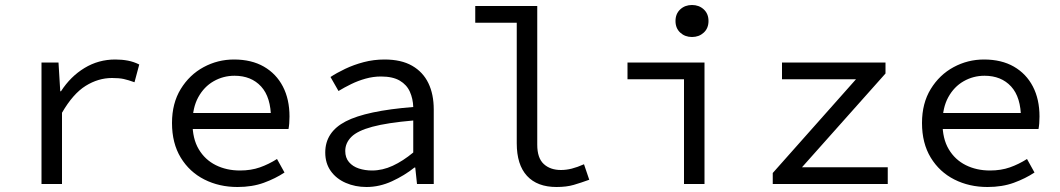

<svg xmlns="http://www.w3.org/2000/svg" viewBox="-20 -736 4240 768"><path d="M146 0V-486H214L221 -371H224Q262 -430 318 -464Q374 -498 441 -498Q468 -498 491.5 -493.5Q515 -489 537 -478L518 -407Q493 -416 475 -420Q457 -424 428 -424Q373 -424 322.5 -392.5Q272 -361 228 -285V0Z M930 12Q857 12 797.5 -18Q738 -48 703 -105.5Q668 -163 668 -244Q668 -323 703 -380Q738 -437 794.5 -467.5Q851 -498 916 -498Q986 -498 1035.5 -469.5Q1085 -441 1111.5 -390Q1138 -339 1138 -270Q1138 -256 1137 -243Q1136 -230 1134 -220H723V-284H1085L1064 -261Q1064 -347 1024.5 -390Q985 -433 918 -433Q873 -433 834.5 -411Q796 -389 773 -347Q750 -305 750 -244Q750 -181 775 -139Q800 -97 843 -75.5Q886 -54 940 -54Q984 -54 1019.5 -66.5Q1055 -79 1088 -100L1118 -46Q1082 -22 1035.5 -5Q989 12 930 12Z M1446 12Q1401 12 1363 -4.5Q1325 -21 1303 -52Q1281 -83 1281 -126Q1281 -208 1363 -250.5Q1445 -293 1633 -308Q1632 -341 1619.5 -369Q1607 -397 1579 -413.5Q1551 -430 1504 -430Q1473 -430 1442.5 -421.5Q1412 -413 1384.5 -399.5Q1357 -386 1334 -372L1302 -428Q1326 -444 1360.5 -460.5Q1395 -477 1435 -487.5Q1475 -498 1518 -498Q1585 -498 1628.5 -473Q1672 -448 1693.5 -403.5Q1715 -359 1715 -298V0H1648L1641 -66H1638Q1598 -34 1548 -11Q1498 12 1446 12ZM1468 -54Q1510 -54 1551 -73Q1592 -92 1633 -126V-254Q1529 -245 1469.5 -229Q1410 -213 1385.5 -188.5Q1361 -164 1361 -132Q1361 -105 1376 -87.5Q1391 -70 1415.5 -62Q1440 -54 1468 -54Z M2206 12Q2129 12 2088 -32.5Q2047 -77 2047 -163V-645H1881V-712H2129V-157Q2129 -104 2155 -80Q2181 -56 2224 -56Q2245 -56 2267 -61.5Q2289 -67 2316 -79L2337 -17Q2304 -5 2275 3.5Q2246 12 2206 12Z M2716 0V-419H2490V-486H2798V0ZM2748 -588Q2720 -588 2701 -605.5Q2682 -623 2682 -652Q2682 -681 2701 -698.5Q2720 -716 2748 -716Q2776 -716 2795 -698.5Q2814 -681 2814 -652Q2814 -623 2795 -605.5Q2776 -588 2748 -588Z M3071 0V-44L3404 -419H3108V-486H3522V-442L3188 -67H3531V0Z M3930 12Q3857 12 3797.5 -18Q3738 -48 3703 -105.5Q3668 -163 3668 -244Q3668 -323 3703 -380Q3738 -437 3794.5 -467.5Q3851 -498 3916 -498Q3986 -498 4035.5 -469.5Q4085 -441 4111.5 -390Q4138 -339 4138 -270Q4138 -256 4137 -243Q4136 -230 4134 -220H3723V-284H4085L4064 -261Q4064 -347 4024.5 -390Q3985 -433 3918 -433Q3873 -433 3834.5 -411Q3796 -389 3773 -347Q3750 -305 3750 -244Q3750 -181 3775 -139Q3800 -97 3843 -75.5Q3886 -54 3940 -54Q3984 -54 4019.5 -66.5Q4055 -79 4088 -100L4118 -46Q4082 -22 4035.5 -5Q3989 12 3930 12Z"/></svg>

Font: Source Code Pro
Style: Regular
Weight: 400
Monospace: yes
Designer: Paul D. Hunt, Teo Tuominen
Foundry: Adobe Systems Incorporated
Version: Version 1.018;hotconv 1.0.116;makeotfexe 2.5.65601